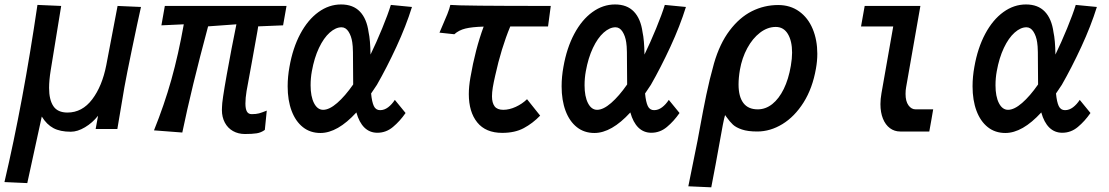

<svg xmlns="http://www.w3.org/2000/svg" viewBox="-38 -576 4858 841"><path d="M126 -554.5 230 -550 184 -267.5Q177 -224.5 177 -191Q177 -139 195.8 -111Q214.5 -83 257.5 -83Q322 -83 365.8 -140.8Q409.5 -198.5 427.5 -290.5L477 -550L579.5 -545.5Q564.5 -478.5 540.5 -363Q516.5 -247.5 507 -194.5L476 -11H381L391.5 -69Q367 -38 334.2 -18.5Q301.5 1 272 1Q225.5 1 196 -14.8Q166.5 -30.5 145 -65.5L81.5 226L-18.5 221.5Q63.5 -128.5 126 -554.5Z M934 -94Q934 -103 934.5 -108Q934 -130 955.2 -248.8Q976.5 -367.5 997.5 -469.5L873.5 -460.5Q800.5 -189 760.5 4.5L636.5 -5Q681.5 -116.5 712.5 -226.8Q743.5 -337 767 -469.5L669 -465L684 -550H1217L1202 -465L1093 -460.5L1089.5 -439Q1081.5 -394.5 1065.8 -307Q1050 -219.5 1042 -177Q1037 -146.5 1037 -122.5Q1037 -99 1043.5 -87.5Q1050 -76 1064.5 -76Q1084 -76 1096.8 -79.5Q1109.5 -83 1130.5 -91.5L1122 -7Q1105.5 5 1086 8Q1066.5 11 1035 11Q1005.5 11 982.5 -2Q959.5 -15 946.8 -39Q934 -63 934 -94Z M1222 -198Q1222 -240 1230 -283.5Q1244.5 -366 1277.5 -427.8Q1310.5 -489.5 1356.8 -523Q1403 -556.5 1456 -556.5Q1508.5 -556.5 1538.5 -525.2Q1568.5 -494 1576.5 -435Q1584 -401 1585 -337Q1610.5 -389.5 1636 -451.5Q1661.5 -513.5 1674 -554.5L1766.5 -545.5Q1740.5 -462 1698.5 -371.2Q1656.5 -280.5 1613 -204.5Q1597.5 -180.5 1587.5 -166.5Q1591 -129.5 1599.5 -111.5Q1608 -93.5 1627 -93.5Q1645.5 -93.5 1662 -106Q1678.5 -118.5 1691.5 -138.5L1738.5 -81Q1713.5 -45 1683.2 -19.8Q1653 5.5 1615 5.5Q1581.5 5.5 1558.2 -17.2Q1535 -40 1523 -83.5Q1440.5 6.5 1365.5 6.5Q1321 6.5 1288.8 -19Q1256.5 -44.5 1239.2 -90.8Q1222 -137 1222 -198ZM1322.5 -202.5Q1322.5 -153.5 1337.5 -124.2Q1352.5 -95 1377.5 -95Q1404.5 -95 1439 -125Q1473.5 -155 1509 -206V-211Q1508.5 -228.5 1508.5 -275.5Q1508.5 -321 1508 -348.2Q1507.5 -375.5 1505 -390.5Q1501 -418 1488.8 -437.2Q1476.5 -456.5 1458 -456.5Q1432.5 -456.5 1406.2 -433.2Q1380 -410 1359.2 -366.2Q1338.5 -322.5 1328 -264Q1322.5 -234 1322.5 -202.5Z M1894.5 -450.5Q1911.5 -489 1921.5 -514.2Q1931.5 -539.5 1934.5 -554.5Q1973.5 -550 2374.5 -550L2362.5 -460H2197Q2157.5 -365 2131 -244.5Q2124 -214 2120.5 -192.8Q2117 -171.5 2117 -154Q2117 -125.5 2128.5 -110.2Q2140 -95 2166.5 -95Q2193 -95 2221.2 -108Q2249.5 -121 2270.5 -141.5L2328 -69.5Q2295 -35.5 2256.2 -14.8Q2217.5 6 2162 6Q2089.5 6 2052.5 -39.8Q2015.5 -85.5 2015.5 -164Q2015.5 -197 2022.5 -236.5Q2043.5 -359.5 2080.5 -459.5Q2029.5 -458 2000.8 -451Q1972 -444 1952 -426L1887 -433Z M2422 -198Q2422 -240 2430 -283.5Q2444.5 -366 2477.5 -427.8Q2510.5 -489.5 2556.8 -523Q2603 -556.5 2656 -556.5Q2708.5 -556.5 2738.5 -525.2Q2768.5 -494 2776.5 -435Q2784 -401 2785 -337Q2810.5 -389.5 2836 -451.5Q2861.5 -513.5 2874 -554.5L2966.5 -545.5Q2940.5 -462 2898.5 -371.2Q2856.5 -280.5 2813 -204.5Q2797.5 -180.5 2787.5 -166.5Q2791 -129.5 2799.5 -111.5Q2808 -93.5 2827 -93.5Q2845.5 -93.5 2862 -106Q2878.5 -118.5 2891.5 -138.5L2938.5 -81Q2913.5 -45 2883.2 -19.8Q2853 5.5 2815 5.5Q2781.5 5.5 2758.2 -17.2Q2735 -40 2723 -83.5Q2640.5 6.5 2565.5 6.5Q2521 6.5 2488.8 -19Q2456.5 -44.5 2439.2 -90.8Q2422 -137 2422 -198ZM2522.5 -202.5Q2522.5 -153.5 2537.5 -124.2Q2552.5 -95 2577.5 -95Q2604.5 -95 2639 -125Q2673.5 -155 2709 -206V-211Q2708.5 -228.5 2708.5 -275.5Q2708.5 -321 2708 -348.2Q2707.5 -375.5 2705 -390.5Q2701 -418 2688.8 -437.2Q2676.5 -456.5 2658 -456.5Q2632.5 -456.5 2606.2 -433.2Q2580 -410 2559.2 -366.2Q2538.5 -322.5 2528 -264Q2522.5 -234 2522.5 -202.5Z M2977 240 3017.5 39.5Q3025.5 -1 3028.5 -20Q3042 -94.5 3055.8 -160.8Q3069.5 -227 3089.5 -298.5Q3114.5 -385 3157.8 -442.2Q3201 -499.5 3255.2 -526.8Q3309.5 -554 3370.5 -554Q3423.5 -554 3462.5 -526Q3501.5 -498 3521.8 -449.2Q3542 -400.5 3542 -340.5Q3542 -308.5 3536 -275.5Q3521 -189.5 3481.8 -127.2Q3442.5 -65 3389.2 -32.5Q3336 0 3279 0Q3237.5 0 3211.8 -8.8Q3186 -17.5 3172.5 -30Q3159 -42.5 3144.5 -63L3138 -72Q3134 -59.5 3128 -28.5Q3122 2.5 3115 43Q3097 144.5 3077.5 244.5ZM3426 -287.5Q3431.5 -319.5 3431.5 -345.5Q3431.5 -396.5 3413 -427.2Q3394.5 -458 3360 -458Q3324 -458 3291.2 -433Q3258.5 -408 3235.2 -365Q3212 -322 3203 -270.5Q3197 -235.5 3197 -206Q3197 -153 3218 -125Q3239 -97 3281 -97Q3315.5 -97 3344.8 -120.2Q3374 -143.5 3395 -186.2Q3416 -229 3426 -287.5Z M3818.5 -120Q3818.5 -142 3823 -167.5L3874.5 -460H3733.5L3749.5 -550H3993.5L3931 -194Q3928.5 -181 3928.5 -164.5Q3928.5 -132.5 3941.2 -114.8Q3954 -97 3972.5 -97H4049.5L4042 -53Q4032.5 -0.5 4032.5 0H3905Q3880 0 3860.2 -14.5Q3840.5 -29 3829.5 -56.2Q3818.5 -83.5 3818.5 -120Z M4222 -198Q4222 -240 4230 -283.5Q4244.5 -366 4277.5 -427.8Q4310.5 -489.5 4356.8 -523Q4403 -556.5 4456 -556.5Q4508.5 -556.5 4538.5 -525.2Q4568.5 -494 4576.5 -435Q4584 -401 4585 -337Q4610.5 -389.5 4636 -451.5Q4661.5 -513.5 4674 -554.5L4766.5 -545.5Q4740.5 -462 4698.5 -371.2Q4656.5 -280.5 4613 -204.5Q4597.5 -180.5 4587.5 -166.5Q4591 -129.5 4599.5 -111.5Q4608 -93.5 4627 -93.5Q4645.5 -93.5 4662 -106Q4678.5 -118.5 4691.5 -138.5L4738.5 -81Q4713.5 -45 4683.2 -19.8Q4653 5.5 4615 5.5Q4581.5 5.5 4558.2 -17.2Q4535 -40 4523 -83.5Q4440.5 6.5 4365.5 6.5Q4321 6.5 4288.8 -19Q4256.5 -44.5 4239.2 -90.8Q4222 -137 4222 -198ZM4322.5 -202.5Q4322.5 -153.5 4337.5 -124.2Q4352.5 -95 4377.5 -95Q4404.5 -95 4439 -125Q4473.5 -155 4509 -206V-211Q4508.5 -228.5 4508.5 -275.5Q4508.5 -321 4508 -348.2Q4507.5 -375.5 4505 -390.5Q4501 -418 4488.8 -437.2Q4476.5 -456.5 4458 -456.5Q4432.5 -456.5 4406.2 -433.2Q4380 -410 4359.2 -366.2Q4338.5 -322.5 4328 -264Q4322.5 -234 4322.5 -202.5Z"/></svg>

Font: JuliaMono BoldItalic
Style: Regular
Weight: 700
Italic angle: -9°
Monospace: yes
Designer: cormullion
Foundry: corm
Version: Version 0.049; ttfautohint (v1.8.4)